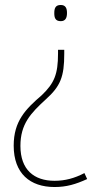

<svg xmlns="http://www.w3.org/2000/svg" viewBox="-20 -556 398 771"><path d="M249 -504C249 -522 244 -536 224 -536C202 -536 198 -522 198 -503C198 -485 202 -471 224 -471C244 -471 249 -486 249 -504ZM238 -340V-356H213V-341C213 -258 198 -222 148 -174C83 -118 35 -70 35 29C35 141 101 195 199 195C247 195 284 184 330 163L319 139C279 160 241 170 199 170C117 170 62 126 62 30C62 -58 103 -101 164 -157C223 -210 238 -248 238 -340Z"/></svg>

Font: Noto Sans Arabic UI SmCn Th
Style: Regular
Weight: 100
Width: 4
Designer: Monotype Design Team, Nadine Chahine and Nizar Qandah
Foundry: Monotype Imaging Inc.
Version: Version 2.010